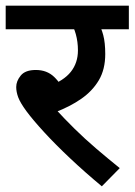

<svg xmlns="http://www.w3.org/2000/svg" viewBox="-20 -642 473 675"><path d="M302 -539 325 -562Q336 -545 343 -518.5Q350 -492 350 -452Q350 -398 327.5 -360Q305 -322 265.5 -294.5Q226 -267 173 -247L176 -258Q205 -226 241.5 -190Q278 -154 319 -119Q360 -84 401 -51L338 13Q279 -36 227 -85Q175 -134 135.5 -177Q96 -220 73 -251Q51 -281 44 -300Q37 -319 37 -336Q37 -357 53 -376.5Q69 -396 106 -396Q145 -396 170.5 -371.5Q196 -347 216 -303L151 -339Q204 -358 229 -389.5Q254 -421 254 -465Q254 -495 246.5 -522Q239 -549 228 -561L270 -539H0V-622H433V-539Z"/></svg>

Font: Noto Sans Devanagari Medium
Style: Regular
Weight: 500
Version: Version 2.003